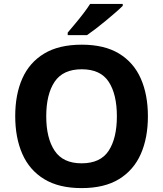

<svg xmlns="http://www.w3.org/2000/svg" viewBox="-20 -954 836 984"><path d="M738 -358Q738 -247 701.5 -164.5Q665 -82 590 -36Q515 10 398 10Q282 10 206.5 -36Q131 -82 94.5 -165Q58 -248 58 -359Q58 -470 94.5 -552Q131 -634 206.5 -679.5Q282 -725 399 -725Q515 -725 590 -679.5Q665 -634 701.5 -551.5Q738 -469 738 -358ZM217 -358Q217 -246 260 -181.5Q303 -117 398 -117Q495 -117 537 -181.5Q579 -246 579 -358Q579 -471 537 -535Q495 -599 399 -599Q303 -599 260 -535Q217 -471 217 -358ZM609 -924Q595 -910 572 -890Q549 -870 522.5 -848Q496 -826 470.5 -806.5Q445 -787 426 -774H327V-787Q343 -806 364.5 -831.5Q386 -857 407 -884.5Q428 -912 442 -934H609Z"/></svg>

Font: Noto Sans Ol Chiki
Style: Regular
Weight: 400
Designer: Monotype Design Team, Lewis McGuffie
Foundry: Monotype Imaging Inc.
Version: Version 2.003